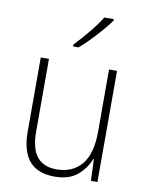

<svg xmlns="http://www.w3.org/2000/svg" viewBox="-86 -828 695 900"><g transform="rotate(10 261.0 -377.5)"><path d="M439 -529V0H408L404 -103H401Q385 -59 345.5 -24.5Q306 10 235 10Q76 10 76 -176V-529H115V-182Q115 -101 146.5 -63Q178 -25 239 -25Q315 -25 358 -76Q401 -127 401 -232V-529ZM382 -758Q366 -735 342 -707.5Q318 -680 292 -653Q266 -626 242 -606H216V-615Q248 -648 282 -689.5Q316 -731 337 -765H382Z"/></g></svg>

Font: Noto Sans Khmer SemiCondensed ExtraLight
Style: Regular
Weight: 200
Width: 4
Designer: Danh Hong and the Monotype Design Team
Foundry: Monotype Imaging Inc.
Version: Version 2.004; ttfautohint (v1.8.4.7-5d5b)